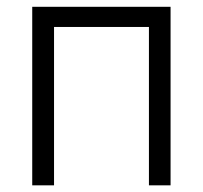

<svg xmlns="http://www.w3.org/2000/svg" viewBox="-20 -556 608 576"><path d="M491.7 -535.6V0H426.8V-475.1H142.1V0H76.7V-535.6Z"/></svg>

Font: Inter 20pt Light
Style: Regular
Weight: 300
Version: Version 4.001;git-66647c0bb